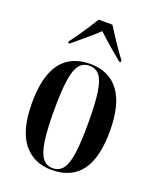

<svg xmlns="http://www.w3.org/2000/svg" viewBox="-144 -852 775 947"><g transform="rotate(20 244.0 -378.0)"><path d="M243 10Q147 10 93 -58.5Q39 -127 39 -269Q39 -547 245 -547Q343 -547 395.5 -477.5Q448 -408 448 -269Q448 -126 396 -58Q344 10 243 10ZM244 0Q278 0 297.5 -25Q317 -50 325.5 -109Q334 -168 334 -269Q334 -370 325.5 -428.5Q317 -487 297.5 -512Q278 -537 243 -537Q210 -537 190.5 -512Q171 -487 162.5 -428.5Q154 -370 154 -269Q154 -168 163 -109Q172 -50 192 -25Q212 0 244 0ZM106 -616Q121 -635 139.5 -661.5Q158 -688 176 -716Q194 -744 208 -766H280Q294 -744 312 -716Q330 -688 348.5 -661.5Q367 -635 382 -616V-606H374Q358 -620 334 -639.5Q310 -659 286 -680.5Q262 -702 244 -719Q214 -690 178 -660.5Q142 -631 113 -606H106Z"/></g></svg>

Font: Noto Serif Display ExtraCondensed SemiBold
Style: Regular
Weight: 600
Width: 2
Designer: Monotype Design Team
Foundry: Monotype Imaging Inc.
Version: Version 2.009